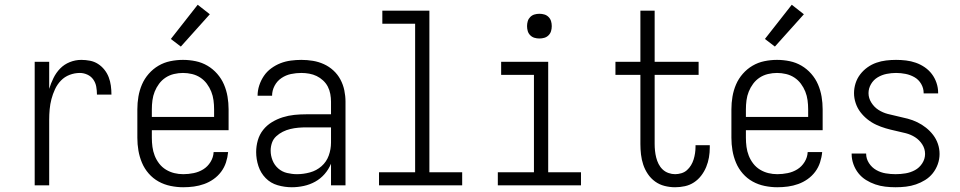

<svg xmlns="http://www.w3.org/2000/svg" viewBox="-20 -780 4040 808"><path d="M126 0V-520H187V-406Q194 -429 205 -451.5Q216 -474 233 -491.5Q250 -509 273.5 -518.5Q297 -528 322 -528Q340 -528 358.5 -524.5Q377 -521 392.5 -511Q408 -501 419.5 -486.5Q431 -472 437.5 -455Q444 -438 446.5 -419.5Q449 -401 449 -382H388Q388 -399 385 -415.5Q382 -432 372.5 -445.5Q363 -459 347.5 -466Q332 -473 316 -473Q294 -473 273 -465Q252 -457 236.5 -441Q221 -425 211.5 -404.5Q202 -384 196.5 -363Q191 -342 189 -320Q187 -298 187 -276V0Z M751 8Q725 8 698 2.5Q671 -3 647.5 -16Q624 -29 606 -49.5Q588 -70 577.5 -95Q567 -120 562.5 -146.5Q558 -173 558 -200V-320Q558 -347 562.5 -373.5Q567 -400 577.5 -424.5Q588 -449 606 -469.5Q624 -490 647 -503.5Q670 -517 696.5 -522.5Q723 -528 750 -528Q777 -528 803.5 -522.5Q830 -517 853 -503.5Q876 -490 894 -469.5Q912 -449 922.5 -424.5Q933 -400 937.5 -373.5Q942 -347 942 -320V-232H619V-200Q619 -181 621.5 -162Q624 -143 631 -125Q638 -107 650 -91.5Q662 -76 678.5 -66Q695 -56 713.5 -51.5Q732 -47 751 -47Q773 -47 795 -51.5Q817 -56 835.5 -67.5Q854 -79 866 -98.5Q878 -118 879 -140H940Q938 -118 931 -96.5Q924 -75 910.5 -57Q897 -39 878.5 -26Q860 -13 839 -5.5Q818 2 796 5Q774 8 751 8ZM619 -288H881V-320Q881 -339 878.5 -358Q876 -377 869 -394.5Q862 -412 850.5 -427.5Q839 -443 823 -453.5Q807 -464 788 -468.5Q769 -473 750 -473Q731 -473 712 -468.5Q693 -464 677 -453.5Q661 -443 649.5 -427.5Q638 -412 631 -394.5Q624 -377 621.5 -358Q619 -339 619 -320ZM741 -584 699 -616 812 -760 863 -720Z M1208 8Q1178 8 1148.5 -0.5Q1119 -9 1098 -30.5Q1077 -52 1067.5 -81Q1058 -110 1058 -140Q1058 -165 1065 -189.5Q1072 -214 1087.5 -233.5Q1103 -253 1124.5 -266Q1146 -279 1170 -286.5Q1194 -294 1218.5 -296.5Q1243 -299 1268 -299H1373V-352Q1373 -368 1370 -384.5Q1367 -401 1359.5 -415.5Q1352 -430 1339.5 -441.5Q1327 -453 1312.5 -460Q1298 -467 1281.5 -470Q1265 -473 1248 -473Q1226 -473 1204.5 -468.5Q1183 -464 1164.5 -451.5Q1146 -439 1135.5 -419Q1125 -399 1125 -377H1064Q1064 -399 1071 -420.5Q1078 -442 1090.5 -460.5Q1103 -479 1121.5 -492.5Q1140 -506 1160.5 -514Q1181 -522 1203.5 -525Q1226 -528 1248 -528Q1273 -528 1297 -524Q1321 -520 1343 -510Q1365 -500 1383 -483.5Q1401 -467 1412.5 -445.5Q1424 -424 1429 -400Q1434 -376 1434 -352V0H1373V-91Q1363 -67 1346 -47.5Q1329 -28 1306.5 -15.5Q1284 -3 1258.5 2.5Q1233 8 1208 8ZM1230 -47Q1257 -47 1284.5 -54.5Q1312 -62 1333 -80.5Q1354 -99 1363.5 -125.5Q1373 -152 1373 -180V-244H1268Q1252 -244 1235 -242.5Q1218 -241 1201.5 -237Q1185 -233 1170 -225.5Q1155 -218 1142.5 -206.5Q1130 -195 1124.5 -179Q1119 -163 1119 -146Q1119 -125 1127 -105Q1135 -85 1151 -71Q1167 -57 1188 -52Q1209 -47 1230 -47Z M1575 0V-55H1727V-680H1589V-735H1787V-55H1925V0Z M2075 0V-55H2227V-465H2089V-520H2287V-55H2425V0ZM2250 -618Q2239 -618 2229 -621Q2219 -624 2211.5 -631.5Q2204 -639 2201 -649Q2198 -659 2198 -670Q2198 -681 2201 -691Q2204 -701 2211.5 -708.5Q2219 -716 2229 -719Q2239 -722 2250 -722Q2261 -722 2271 -719Q2281 -716 2288.5 -708.5Q2296 -701 2299 -691Q2302 -681 2302 -670Q2302 -659 2299 -649Q2296 -639 2288.5 -631.5Q2281 -624 2271 -621Q2261 -618 2250 -618Z M2821 8Q2799 8 2777 2.5Q2755 -3 2737 -16Q2719 -29 2706.5 -47.5Q2694 -66 2687 -87Q2680 -108 2677.5 -130Q2675 -152 2675 -174V-465H2570V-520H2675V-735H2735V-520H2920V-465H2735V-174Q2735 -160 2736.5 -145.5Q2738 -131 2741.5 -117Q2745 -103 2751.5 -90Q2758 -77 2768.5 -67Q2779 -57 2793 -52Q2807 -47 2821 -47Q2834 -47 2847.5 -51Q2861 -55 2871 -64Q2881 -73 2888 -84.5Q2895 -96 2899 -109Q2903 -122 2905 -135.5Q2907 -149 2907 -162V-169H2967V-159Q2967 -138 2963.5 -117.5Q2960 -97 2952 -77.5Q2944 -58 2931 -41Q2918 -24 2900.5 -12.5Q2883 -1 2862.5 3.5Q2842 8 2821 8Z M3251 8Q3225 8 3198 2.5Q3171 -3 3147.5 -16Q3124 -29 3106 -49.5Q3088 -70 3077.5 -95Q3067 -120 3062.5 -146.5Q3058 -173 3058 -200V-320Q3058 -347 3062.5 -373.5Q3067 -400 3077.5 -424.5Q3088 -449 3106 -469.5Q3124 -490 3147 -503.5Q3170 -517 3196.5 -522.5Q3223 -528 3250 -528Q3277 -528 3303.5 -522.5Q3330 -517 3353 -503.5Q3376 -490 3394 -469.5Q3412 -449 3422.5 -424.5Q3433 -400 3437.5 -373.5Q3442 -347 3442 -320V-232H3119V-200Q3119 -181 3121.5 -162Q3124 -143 3131 -125Q3138 -107 3150 -91.5Q3162 -76 3178.5 -66Q3195 -56 3213.5 -51.5Q3232 -47 3251 -47Q3273 -47 3295 -51.5Q3317 -56 3335.5 -67.5Q3354 -79 3366 -98.5Q3378 -118 3379 -140H3440Q3438 -118 3431 -96.5Q3424 -75 3410.5 -57Q3397 -39 3378.5 -26Q3360 -13 3339 -5.5Q3318 2 3296 5Q3274 8 3251 8ZM3119 -288H3381V-320Q3381 -339 3378.5 -358Q3376 -377 3369 -394.5Q3362 -412 3350.5 -427.5Q3339 -443 3323 -453.5Q3307 -464 3288 -468.5Q3269 -473 3250 -473Q3231 -473 3212 -468.5Q3193 -464 3177 -453.5Q3161 -443 3149.5 -427.5Q3138 -412 3131 -394.5Q3124 -377 3121.5 -358Q3119 -339 3119 -320ZM3241 -584 3199 -616 3312 -760 3363 -720Z M3749 8Q3727 8 3705.5 5.5Q3684 3 3663.5 -4Q3643 -11 3624.5 -22.5Q3606 -34 3592.5 -51Q3579 -68 3571.5 -89Q3564 -110 3564 -131V-134H3625V-133Q3625 -112 3637 -93.5Q3649 -75 3667.5 -64.5Q3686 -54 3707 -50.5Q3728 -47 3749 -47Q3770 -47 3791 -50.5Q3812 -54 3830.5 -64Q3849 -74 3861 -92.5Q3873 -111 3873 -132Q3873 -154 3861 -172.5Q3849 -191 3831 -202.5Q3813 -214 3791.5 -219.5Q3770 -225 3749 -229.5Q3728 -234 3707.5 -240Q3687 -246 3667.5 -255Q3648 -264 3631 -277.5Q3614 -291 3601 -308Q3588 -325 3581 -346Q3574 -367 3574 -388Q3574 -409 3580.5 -429.5Q3587 -450 3600 -467Q3613 -484 3630.5 -496.5Q3648 -509 3668 -516Q3688 -523 3709 -525.5Q3730 -528 3751 -528Q3772 -528 3793 -525.5Q3814 -523 3834 -516Q3854 -509 3871.5 -497Q3889 -485 3901.5 -468.5Q3914 -452 3921 -431.5Q3928 -411 3928 -390V-387H3867V-389Q3867 -409 3856.5 -427Q3846 -445 3828.5 -455Q3811 -465 3791 -469Q3771 -473 3751 -473Q3731 -473 3711 -469Q3691 -465 3673.5 -454.5Q3656 -444 3645.5 -426Q3635 -408 3635 -388Q3635 -367 3647 -348Q3659 -329 3677 -317.5Q3695 -306 3716 -300.5Q3737 -295 3758 -290.5Q3779 -286 3800 -280.5Q3821 -275 3840.5 -265.5Q3860 -256 3877 -242.5Q3894 -229 3907 -212Q3920 -195 3927 -174.5Q3934 -154 3934 -132Q3934 -110 3926.5 -89Q3919 -68 3905.5 -51Q3892 -34 3873.5 -22.5Q3855 -11 3834.5 -4Q3814 3 3792.5 5.5Q3771 8 3749 8Z"/></svg>

Font: Iosevka Curly Light
Style: Regular
Weight: 300
Monospace: yes
Designer: Belleve Invis
Foundry: Belleve Invis
Version: Version 22.1.2; ttfautohint (v1.8.4)